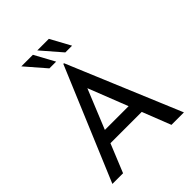

<svg xmlns="http://www.w3.org/2000/svg" viewBox="-254 -1069 1209 1209"><g transform="rotate(-45 350.5 -464.5)"><path d="M32 0 348 -753H354L669 0H558L322 -601L391 -646L127 0ZM217 -274H486L518 -190H189ZM150 -929H253L326 -795H266ZM292 -929H395L468 -795H408Z"/></g></svg>

Font: Josefin Sans Thin
Style: Regular
Weight: 400
Version: Version 2.000